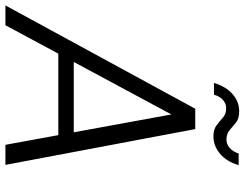

<svg xmlns="http://www.w3.org/2000/svg" viewBox="-128 -785 902 708"><g transform="rotate(90 323.0 -431.0)"><path d="M-11 0 370 -700H445L577 0H503L391 -612L62 0ZM135 -195 164 -252H487L498 -195ZM275 -769Q289 -815 317 -838.5Q345 -862 379 -862Q406 -862 420.5 -850.5Q435 -839 448.5 -827Q462 -815 484 -815Q500 -815 514 -826.5Q528 -838 535 -860H578Q565 -816 536 -791.5Q507 -767 472 -767Q446 -767 430.5 -779Q415 -791 402 -802.5Q389 -814 368 -814Q352 -814 338.5 -803Q325 -792 318 -769Z"/></g></svg>

Font: DM Sans 10pt Light
Style: Italic
Weight: 300
Italic angle: -10°
Version: Version 4.004;gftools[0.9.30]